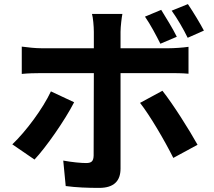

<svg xmlns="http://www.w3.org/2000/svg" viewBox="-20 -857 1040 935"><path d="M973 -708C954 -744 922 -797 895 -837L816 -805C844 -766 873 -716 894 -673ZM841 -678C822 -717 789 -770 765 -809L686 -776C713 -737 741 -684 761 -644ZM801 -501C828 -501 867 -501 898 -498V-629C871 -625 828 -622 800 -622H567V-702C567 -727 573 -775 576 -789H428C433 -773 437 -728 437 -702V-622H183C152 -622 117 -626 86 -630V-497C114 -500 152 -501 183 -501H437V-500C437 -453 436 -136 436 -99C435 -72 426 -63 399 -63C375 -63 331 -67 288 -75L300 49C351 56 407 58 463 58C535 58 567 24 567 -36V-501ZM662 -356C710 -295 781 -174 824 -88L942 -152C902 -224 822 -351 771 -415ZM228 -412C188 -327 107 -218 40 -154L148 -80C203 -138 296 -271 341 -359Z"/></svg>

Font: Spoqa Han Sans Neo Bold
Style: Bold
Weight: 700
Designer: [Spoqa Han Sans Neo] Dong-huui Kim  Younghwa Kang  Yujin Lee  [Noto Sans] Ryoko NISHIZUKA  (kana & ideographs); Paul D. 
Foundry: Spoqa (http://www.spoqa-han-sans.com)
Version: Version 1.000